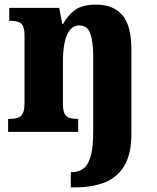

<svg xmlns="http://www.w3.org/2000/svg" viewBox="-20 -570 677 830"><path d="M286 240V174H292Q321 174 341.5 158Q362 142 372.5 103.5Q383 65 383 -3V-325Q383 -389 370.5 -424.5Q358 -460 323 -460Q297 -460 281 -438.5Q265 -417 258.5 -382Q252 -347 252 -306V-121Q252 -93 259 -79Q266 -65 280 -60.5Q294 -56 315 -56H318V0H15V-56H20Q41 -56 56 -60.5Q71 -65 78.5 -80Q86 -95 86 -124V-416Q86 -444 79 -457.5Q72 -471 58.5 -475.5Q45 -480 24 -480H20V-536H236L249 -467H253Q273 -504 304.5 -527Q336 -550 395 -550Q470 -550 509 -504.5Q548 -459 548 -357V8Q548 97 516.5 148Q485 199 430.5 219.5Q376 240 305 240Z"/></svg>

Font: Noto Serif Khmer SemiCondensed ExtraBold
Style: Regular
Weight: 800
Width: 4
Designer: Danh Hong and the Monotype Design Team
Foundry: Monotype Imaging Inc.
Version: Version 2.004